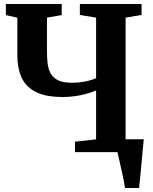

<svg xmlns="http://www.w3.org/2000/svg" viewBox="-20 -763 768 963"><path d="M462 -309.5Q426.5 -294 382.2 -285.2Q338 -276.5 295 -276.5Q208 -276.5 158.2 -302.5Q108.5 -328.5 87.8 -375.2Q67 -422 67 -485V-674L9.5 -687.5V-743H289.5V-687.5L215.5 -674.5V-513.5Q215.5 -480 218.2 -450.2Q221 -420.5 232.5 -397.5Q244 -374.5 269.5 -361.2Q295 -348 340.5 -348Q377.5 -348 410.8 -355Q444 -362 462 -371.5V-674.5L380.5 -688V-743H690V-688L610 -674.5V-64.5H701Q699 -44 696 -10.8Q693 22.5 689.5 59.5Q686 96.5 682.8 129Q679.5 161.5 677.5 180H607Q604 157 596.2 121Q588.5 85 580.8 51Q573 17 569 0H356V-52.5L462 -64Z"/></svg>

Font: Merriweather Text Regular
Style: Bold
Weight: 700
Designer: Eben Sorkin
Foundry: Eben Sorkin
Version: Version 2.100; ttfautohint (v1.7.19-72a1) -l 8 -r 50 -G 200 